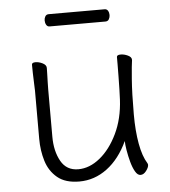

<svg xmlns="http://www.w3.org/2000/svg" viewBox="-51 -719 691 781"><g transform="rotate(-5 295.0 -328.5)"><path d="M176 -623Q167 -623 162.5 -631Q158 -639 158 -649Q158 -658 162.5 -665.5Q167 -673 177 -673H405Q414 -673 418.5 -665.5Q423 -658 423 -648Q423 -639 418.5 -631Q414 -623 404 -623ZM498 -457Q495 -439 490.5 -381Q486 -323 486 -237Q486 -169 495.5 -116.5Q505 -64 524 -34Q526 -30 526 -27Q526 -17 515.5 -3Q505 11 492 11Q480 11 470.5 -5.5Q461 -22 454.5 -46Q448 -70 444 -94Q440 -118 440 -132Q407 -61 355.5 -22.5Q304 16 242 16Q185 16 152.5 -11Q120 -38 107 -80.5Q94 -123 94 -171V-368Q94 -374 93 -395Q92 -416 91.5 -439.5Q91 -463 91 -474Q91 -483 106 -483Q120 -483 135 -475.5Q150 -468 150 -456Q150 -448 149.5 -431.5Q149 -415 148.5 -397.5Q148 -380 148 -368V-175Q148 -116 171 -75Q194 -34 242 -34Q288 -34 330.5 -68.5Q373 -103 402 -163.5Q431 -224 435 -301Q436 -316 436.5 -341.5Q437 -367 437.5 -394.5Q438 -422 438 -444Q438 -466 438 -475Q438 -484 454 -484Q468 -484 483 -477Q498 -470 498 -459Z"/></g></svg>

Font: Moon Stars Kai HW Light
Style: Regular
Weight: 300
Designer: GuiWonder
Version: Version 1.101